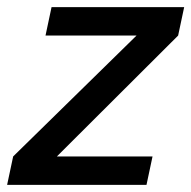

<svg xmlns="http://www.w3.org/2000/svg" viewBox="-45 -520 538 540"><path d="M473 -500 456 -420 115 -80H384L367 0H-25L-8 -80L339 -420H83L100 -500Z"/></svg>

Font: Epunda Sans Medium
Style: Italic
Weight: 500
Italic angle: -12.0243°
Designer: Simon Atzbach
Foundry: typofactur
Version: Version 2.204; ttfautohint (v1.8.4.7-5d5b)